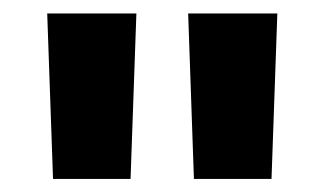

<svg xmlns="http://www.w3.org/2000/svg" viewBox="-20 -743 490 290"><path d="M272.9 -472.7H390.1L398.9 -722.7H264.2ZM60.1 -472.7H177.2L186 -722.7H51.3Z"/></svg>

Font: Giphurs
Style: Regular
Weight: 400
Version: Version 2.010